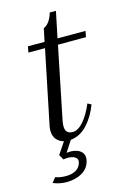

<svg xmlns="http://www.w3.org/2000/svg" viewBox="-127 -692 635 960"><g transform="rotate(-15 190.5 -212.5)"><path d="M154 -94Q151 -78 151 -66Q151 -26 189 -26Q217 -26 245.5 -59Q274 -92 296 -145L315 -135Q292 -75 255 -35.5Q218 4 169 9L132 66Q141 65 156 65Q186 67 203 80Q220 93 220 115Q220 123 219 127Q211 167 176.5 187.5Q142 208 95 208Q58 208 25 194L45 169Q68 178 99 178Q131 178 152 165.5Q173 153 179 127Q182 109 167.5 100.5Q153 92 131 92Q122 92 108 94L93 68L134 7Q111 1 96.5 -16Q82 -33 82 -63Q82 -75 85 -88L163 -467H77L83 -498H169L183 -565Q216 -579 232 -633H264L236 -498H381L375 -467H230Z"/></g></svg>

Font: Trirong Light
Style: Italic
Weight: 300
Italic angle: -12°
Designer: Katatrad Team
Foundry: CadsonDemak
Version: Version 1.001